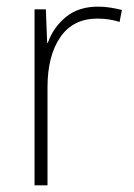

<svg xmlns="http://www.w3.org/2000/svg" viewBox="-20 -558 402 578"><path d="M275 -538Q295 -538 313 -535Q331 -532 347 -528L340 -492Q309 -502 273 -502Q200 -502 161.5 -446Q123 -390 123 -295V0H84V-530H118L122 -429H124Q140 -475 178 -506.5Q216 -538 275 -538Z"/></svg>

Font: Noto Sans Disp ExtLt
Style: Regular
Weight: 200
Designer: Monotype Design Team
Foundry: Monotype Imaging Inc.
Version: Version 2.000;GOOG;noto-source:20170915:90ef993387c0